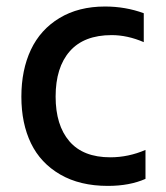

<svg xmlns="http://www.w3.org/2000/svg" viewBox="-20 -573 521 601"><path d="M317.5 8.9Q230.1 8.9 168.5 -26.8Q106.9 -62.5 76.9 -124.6Q46.9 -186.8 46.9 -270.2Q46.9 -354 76.7 -417.3Q106.5 -480.5 166.2 -516.5Q225.9 -552.6 308.6 -552.6Q372.9 -552.6 430 -531.6V-441.1Q378.9 -463.1 329.5 -463.1Q242.9 -463.1 198.5 -412.6Q154.1 -362.2 154.1 -270.6Q154.1 -181.1 197.1 -130.9Q240.1 -80.6 325.3 -80.6Q381.7 -80.6 435.4 -103.7V-13.1Q385.7 8.9 317.5 8.9Z"/></svg>

Font: TID UI Medium
Style: Regular
Weight: 500
Designer: The TID Project Authors
Foundry: Bakken & Bæck
Version: Version 1.001;hotconv 1.0.109;makeotfexe 2.5.65596